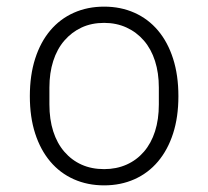

<svg xmlns="http://www.w3.org/2000/svg" viewBox="-20 -639 628 579"><path d="M294 -80Q244 -80 202.5 -98.5Q161 -117 131.5 -152Q102 -187 86 -236.5Q70 -286 70 -349Q70 -412 86 -462Q102 -512 131.5 -547Q161 -582 202.5 -600.5Q244 -619 294 -619Q344 -619 385.5 -600.5Q427 -582 456.5 -547Q486 -512 502 -462Q518 -412 518 -349Q518 -286 502 -236.5Q486 -187 456.5 -152Q427 -117 385.5 -98.5Q344 -80 294 -80ZM294 -129Q331 -129 361.5 -142.5Q392 -156 414 -181.5Q436 -207 447.5 -243Q459 -279 459 -324V-375Q459 -419 447.5 -455Q436 -491 414 -516.5Q392 -542 361.5 -556Q331 -570 294 -570Q256 -570 226 -556Q196 -542 174 -516.5Q152 -491 140.5 -455Q129 -419 129 -375V-324Q129 -279 140.5 -243Q152 -207 174 -181.5Q196 -156 226 -142.5Q256 -129 294 -129Z"/></svg>

Font: IBM Plex Sans Devanagari Light
Style: Regular
Weight: 300
Designer: Mike Abbink, Paul van der Laan, Pieter van Rosmalen, Erin McLaughlin
Foundry: Bold Monday
Version: Version 1.1